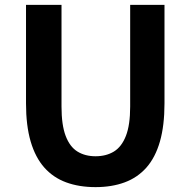

<svg xmlns="http://www.w3.org/2000/svg" viewBox="-20 -761 788 795"><path d="M375.6 13.8Q307.5 13.8 254 -5.9Q200.6 -25.5 163.5 -67.2Q126.4 -109 107 -175Q87.7 -241 87.7 -332.8V-740.8H234.7V-319.8Q234.7 -243.4 251.9 -198.2Q269.1 -153 300.7 -133.5Q332.2 -114 375.6 -114Q419.5 -114 451.6 -133.5Q483.6 -153 501.3 -198.2Q519 -243.4 519 -319.8V-740.8H661.1V-332.8Q661.1 -241 642.2 -175Q623.2 -109 586.3 -67.2Q549.3 -25.5 496.2 -5.9Q443 13.8 375.6 13.8Z"/></svg>

Font: Noto Sans TC Thin
Style: Regular
Weight: 100
Designer: Ryoko NISHIZUKA 西塚涼子 (kana, bopomofo & ideographs); Paul D. Hunt (Latin, Greek & Cyrillic); Sandoll Communications 산돌커뮤니
Foundry: Adobe
Version: Version 2.004-H2;hotconv 1.0.118;makeotfexe 2.5.65603